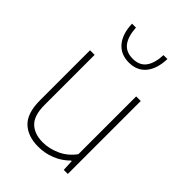

<svg xmlns="http://www.w3.org/2000/svg" viewBox="-233 -895 1005 1005"><g transform="rotate(45 269.0 -392.5)"><path d="M78 -169.5V-540H112V-169Q112 -91.5 146.8 -57.8Q181.5 -24 244 -24Q291.5 -24 339.2 -45.8Q387 -67.5 419.5 -112.5V-540H453.5V0H423.5L420.5 -62H416.5Q382 -27 337 -9Q292 9 243 9Q165.5 9 121.8 -33Q78 -75 78 -169.5ZM135 -794H164Q168 -730.5 193 -698.5Q218 -666.5 267 -666.5Q316 -666.5 340.5 -698.5Q365 -730.5 368 -794H397Q394.5 -719.5 360.8 -678.8Q327 -638 267 -638Q206.5 -638 172 -679Q137.5 -720 135 -794Z"/></g></svg>

Font: Encode Sans Thin
Style: Regular
Weight: 250
Designer: Multiple Designers
Foundry: Impallari Type
Version: Version 2.000